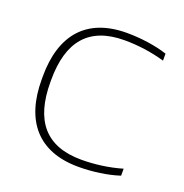

<svg xmlns="http://www.w3.org/2000/svg" viewBox="-100 -599 669 698"><g transform="rotate(20 234.5 -250.0)"><path d="M42 -256V-244C42 -85 119 9 276 9C329 9 388 1 433 -14V-41C382 -26 328 -19 277 -19C139 -19 75 -97 75 -246V-254C75 -403 139 -481 277 -481C327 -481 382 -474 433 -459V-486C388 -501 329 -509 276 -509C119 -509 42 -415 42 -256Z"/></g></svg>

Font: LT Wave Alt Thin
Style: Regular
Weight: 100
Designer: Daniel Lyons
Version: Version 2.5 (Glyphs App)